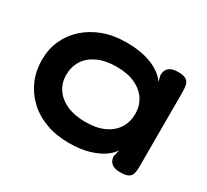

<svg xmlns="http://www.w3.org/2000/svg" viewBox="-106 -643 876 813"><g transform="rotate(30 332.0 -237.0)"><path d="M555 8Q525 8 511.5 -4.5Q498 -17 497 -37L505 -71Q494 -52 468.5 -34Q443 -16 402 -3.5Q361 9 304 9Q242 9 191.5 -9.5Q141 -28 105 -62Q69 -96 49.5 -141Q30 -186 30 -239Q30 -291 49.5 -335Q69 -379 105.5 -412Q142 -445 192 -463.5Q242 -482 304 -482Q358 -482 397.5 -471.5Q437 -461 463.5 -443.5Q490 -426 504 -405L497 -434Q497 -457 511 -470Q525 -483 556 -483Q584 -483 596 -474.5Q608 -466 611 -451.5Q614 -437 614 -419V-53Q614 -36 611 -22Q608 -8 595.5 0Q583 8 555 8ZM321 -103Q374 -103 411 -120Q448 -137 467.5 -167.5Q487 -198 487 -237Q487 -278 467 -308Q447 -338 410 -355Q373 -372 319 -372Q266 -372 228 -354.5Q190 -337 170.5 -306.5Q151 -276 151 -235Q151 -197 171 -167Q191 -137 229 -120Q267 -103 321 -103Z"/></g></svg>

Font: Fredoka SemiExpanded Medium
Style: Regular
Weight: 500
Width: 6
Designer: Ben Nathan
Foundry: Milena B. Brandão, Ben Nathan
Version: Version 2.001